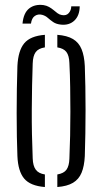

<svg xmlns="http://www.w3.org/2000/svg" viewBox="-20 -746 411 772"><path d="M50 -118.5Q48.5 -152 47.8 -196.8Q47 -241.5 47 -291Q47 -340.5 47.8 -389.5Q48.5 -438.5 50 -480.5Q53 -542.5 77.5 -572Q102 -601.5 160.5 -606V-555.5Q134.5 -551.5 123.5 -536.5Q112.5 -521.5 111.5 -491Q110 -448.5 109 -401.8Q108 -355 107.8 -305.8Q107.5 -256.5 108.5 -206.8Q109.5 -157 111.5 -109Q112.5 -79 123.8 -63.8Q135 -48.5 160.5 -44.5V6Q102 1.5 77.2 -28Q52.5 -57.5 50 -118.5ZM210.5 6V-44.5Q237 -49 247.5 -64Q258 -79 259 -107.5Q261 -153 262 -200.5Q263 -248 263 -296.8Q263 -345.5 262.2 -394.8Q261.5 -444 259 -493Q258 -522.5 247 -537Q236 -551.5 210.5 -555.5V-606Q250 -603 273.5 -589Q297 -575 308 -548.2Q319 -521.5 321 -480.5Q322.5 -443 323.2 -398Q324 -353 324 -304.8Q324 -256.5 323.2 -209.2Q322.5 -162 321 -118.5Q319 -78 308 -51.5Q297 -25 273.5 -11Q250 3 210.5 6ZM266.5 -720.5H300.5Q300 -683 279 -663.2Q258 -643.5 225 -647Q206 -649 194 -657.2Q182 -665.5 172.2 -674.2Q162.5 -683 149 -686.5Q133 -690.5 120.2 -682Q107.5 -673.5 104.5 -651H70.5Q74.5 -694 97.2 -712Q120 -730 155 -725.5Q167.5 -723.5 177.2 -718Q187 -712.5 195 -705.8Q203 -699 211 -693Q219 -687 228.5 -685.5Q246.5 -682 256.5 -693.5Q266.5 -705 266.5 -720.5Z"/></svg>

Font: Big Shoulders Stencil Text Thin Light
Style: Regular
Weight: 300
Version: Version 2.001